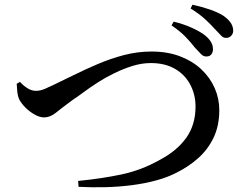

<svg xmlns="http://www.w3.org/2000/svg" viewBox="-20 -826 1040 816"><path d="M858 -586Q845 -585 834 -596.5Q823 -608 808 -624Q792 -645 769 -669Q746 -693 709 -718L718 -734Q756 -725 790.5 -710Q825 -695 847 -679Q884 -651 885 -620Q886 -606 879 -596Q872 -586 858 -586ZM312 -57Q414 -67 498 -85Q582 -103 658 -146Q731 -184 771 -239.5Q811 -295 811 -373Q811 -424 788.5 -466.5Q766 -509 723.5 -533.5Q681 -558 621 -558Q583 -558 544 -546Q505 -534 467 -515.5Q429 -497 395.5 -475.5Q362 -454 334.5 -433.5Q307 -413 287 -400Q241 -366 217 -346.5Q193 -327 167 -327Q149 -327 127.5 -339Q106 -351 88.5 -368.5Q71 -386 62 -403Q55 -419 53.5 -436.5Q52 -454 51 -470L65 -478Q78 -463 96 -451.5Q114 -440 132 -440Q140 -440 149 -441.5Q158 -443 171 -448.5Q184 -454 205 -464Q245 -483 293.5 -507Q342 -531 396 -554Q450 -577 507 -592Q564 -607 624 -607Q692 -607 745.5 -586.5Q799 -566 836 -531Q873 -496 892.5 -451.5Q912 -407 912 -358Q912 -292 888 -241.5Q864 -191 822.5 -154Q781 -117 728 -91Q691 -72 643 -59Q595 -46 540.5 -39Q486 -32 428.5 -30.5Q371 -29 314 -32ZM942 -665Q929 -664 918.5 -676Q908 -688 891 -705Q875 -723 851 -745Q827 -767 790 -790L798 -806Q839 -797 873.5 -785Q908 -773 931 -758Q949 -745 959.5 -730.5Q970 -716 971 -698Q972 -685 963.5 -675Q955 -665 942 -665Z"/></svg>

Font: Noto Serif KR SemiBold
Style: Regular
Weight: 600
Designer: Ryoko NISHIZUKA 西塚涼子 (kana & ideographs); Frank Grießhammer (Latin, Greek & Cyrillic); Wenlong ZHANG 张文龙 (bopomofo); San
Foundry: Adobe
Version: Version 2.003-H1;hotconv 1.1.1;makeotfexe 2.6.0